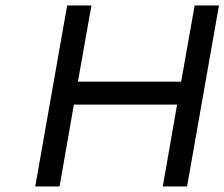

<svg xmlns="http://www.w3.org/2000/svg" viewBox="-20 -674 811 694"><path d="M222.7 -654.3 107.4 0H195.3L247.1 -295.9H620.1L568.4 0H656.2L771.5 -654.3H683.6L634.8 -378.9H261.7L310.5 -654.3Z"/></svg>

Font: Sen-gleads
Style: Italic
Weight: 400
Designer: Kosal Sen, Philatype
Foundry: Philatype
Version: Version 1.004; ttfautohint (v1.8.3)